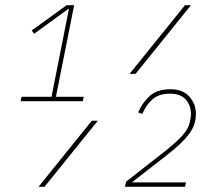

<svg xmlns="http://www.w3.org/2000/svg" viewBox="-20 -718 816 738"><path d="M59 -329 63 -346H178L245 -684H243L111 -588L102 -601L236 -698H265L195 -346H302L298 -329ZM691 -698H714L501 -434H478ZM333 -254H356L151 0H128ZM691 0H460L465 -20L612 -135Q656 -170 680.5 -196.5Q705 -223 710 -251Q714 -271 714 -279Q714 -314 693.5 -336Q673 -358 634 -358Q591 -358 566.5 -336.5Q542 -315 527 -280L511 -286Q528 -325 556.5 -350Q585 -375 636 -375Q682 -375 707.5 -347Q733 -319 733 -279Q733 -238 706.5 -202.5Q680 -167 623 -123L487 -17H695Z"/></svg>

Font: IBM Plex Sans Condensed Thin
Style: Italic
Weight: 100
Width: 3
Italic angle: -11°
Designer: Mike Abbink, Paul van der Laan, Pieter van Rosmalen
Foundry: Bold Monday
Version: Version 1.3